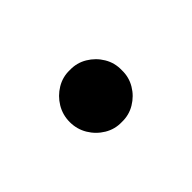

<svg xmlns="http://www.w3.org/2000/svg" viewBox="-35 -435 334 334"><g transform="rotate(45 132.0 -268.0)"><path d="M195.8 -267.6Q196.3 -250.5 187.5 -235.8Q178.7 -221.2 164.1 -212.4Q149.4 -203.6 131.8 -203.6Q114.3 -203.6 99.6 -212.4Q85 -221.2 76.2 -235.8Q67.4 -250.5 67.9 -267.6Q67.4 -285.2 76.2 -299.8Q85 -314.5 99.6 -323.2Q114.3 -332 131.8 -331.5Q149.4 -332 164.1 -323.2Q178.7 -314.5 187.5 -299.8Q196.3 -285.2 195.8 -267.6Z"/></g></svg>

Font: PlayfairDisplay-Regular
Style: Regular
Weight: 400
Designer: Claus Eggers Sørensen
Foundry: Claus Eggers Sørensen
Version: Version 1.002;PS 001.002;hotconv 1.0.70;makeotf.lib2.5.58329